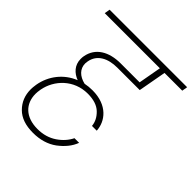

<svg xmlns="http://www.w3.org/2000/svg" viewBox="-223 -890 1140 1140"><g transform="rotate(45 346.5 -320.5)"><path d="M499 -705 473 -561H314C217 -561 144 -520 129 -436C128 -431 127 -423 127 -412C127 -360 161 -326 204 -310C121 -277 64 -204 49 -117C46 -98 45 -84 45 -75C45 -24 62 17 95 50C128 83 175 99 237 99C296 99 347 84 388 54C429 23 458 -12 473 -53H434C419 -22 395 6 361 29C327 52 287 64 240 64C139 64 84 7 84 -76C84 -85 85 -98 88 -115C106 -211 187 -296 303 -296C352 -296 389 -284 414 -260C439 -236 453 -209 456 -178H496C492 -252 435 -330 309 -330C288 -330 267 -328 248 -324C197 -336 165 -367 165 -412C165 -416 166 -422 167 -430C179 -499 241 -529 318 -529H506L538 -705H687L693 -740H42L36 -705Z"/></g></svg>

Font: Momo Neue ExtLt
Style: Italic
Weight: 200
Italic angle: -10°
Designer: Ninad Kale (Devanagari), Jonny Pinhorn (Latin)
Foundry: Indian Type Foundry
Version: 4.004